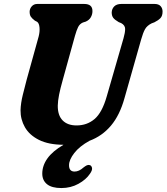

<svg xmlns="http://www.w3.org/2000/svg" viewBox="-20 -720 843 972"><path d="M520.5 -232.5 605.5 -527Q613.5 -555 613.5 -573.5Q613.5 -592 593.5 -603L581 -608Q560.5 -620 553 -630.2Q545.5 -640.5 545.5 -657Q546 -675 558.2 -687.5Q570.5 -700 594.5 -700H762.5Q783 -700 793 -689Q803 -678 803 -661.5Q803 -639.5 792.2 -628.2Q781.5 -617 761.5 -607L748 -602Q724.5 -590.5 714.2 -572.2Q704 -554 694.5 -520L610.5 -224Q586.5 -137 541.8 -84Q497 -31 433.5 -7.5Q382.5 20.5 356 54.8Q329.5 89 329.5 116.5Q329.5 148.5 357.5 148.5Q380 148.5 402.5 128Q412 120.5 419.5 117Q427 113.5 435 116Q443 118.5 445.8 129.8Q448.5 141 435.5 159.5Q416 189 377.2 210.5Q338.5 232 290.5 232Q242 232 218 212.5Q194 193 194 159Q194 118.5 220.2 81.8Q246.5 45 301.5 13Q225.5 12.5 177.2 -11.8Q129 -36 106.2 -75.8Q83.5 -115.5 84 -162Q85 -198 95.5 -240.2Q106 -282.5 115 -316.5L175.5 -534.5Q182 -559.5 180 -581Q178 -602.5 168 -609.5L156.5 -615.5Q141.5 -627 135.8 -636Q130 -645 130 -661Q130.5 -676.5 141 -688.2Q151.5 -700 169 -700H406Q449 -700 448 -663Q448 -647.5 440 -633Q432 -618.5 414 -610.5L399.5 -606Q383.5 -599 375.5 -583Q367.5 -567 359.5 -538.5L298 -316.5Q285 -270.5 279 -240Q273 -209.5 272.5 -185.5Q272 -136 297 -110.5Q322 -85 367.5 -85Q420.5 -85 458.8 -117.5Q497 -150 520.5 -232.5Z"/></svg>

Font: Fraunces 72pt S100
Style: Bold Italic
Weight: 700
Italic angle: -16°
Version: Version 1.000; ttfautohint (v1.8.3)